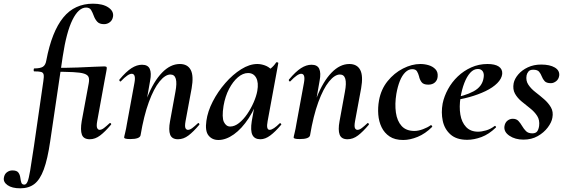

<svg xmlns="http://www.w3.org/2000/svg" viewBox="-145 -746 3066 1041"><path d="M-35 275Q-80 275 -104 258Q-128 241 -124 218Q-121 198 -107.5 188Q-94 178 -78 178Q-54 178 -45.5 189.5Q-37 201 -35 216.5Q-33 232 -29.5 243.5Q-26 255 -13 255Q-3 255 4 239.5Q11 224 18.5 179Q26 134 39 47L90 -306Q94 -331 91.5 -342Q89 -353 77.5 -356Q66 -359 41 -359Q37 -359 37.5 -367Q38 -375 41 -375Q73 -375 87.5 -384Q102 -393 106 -418Q121 -497 144 -555Q167 -613 198 -651Q229 -689 269.5 -707.5Q310 -726 359 -726Q412 -726 442 -706Q472 -686 468 -657Q465 -637 451 -626Q437 -615 419 -615Q394 -615 382 -628.5Q370 -642 363.5 -660Q357 -678 349 -691.5Q341 -705 322 -705Q281 -705 248 -638.5Q215 -572 195 -439L127 21Q113 117 92.5 172.5Q72 228 41.5 251.5Q11 275 -35 275ZM342 9Q308 9 299 -16Q290 -41 298 -89L336 -294Q340 -315 335.5 -327.5Q331 -340 311.5 -346.5Q292 -353 251 -355Q210 -357 139 -357L142 -378Q221 -378 275.5 -380Q330 -382 365.5 -384Q401 -386 421 -386Q432 -386 433.5 -381Q435 -376 431.5 -359.5Q428 -343 422 -309L382 -89Q377 -61 382 -51.5Q387 -42 395 -42Q406 -42 419 -52Q432 -62 448 -77Q452 -81 456 -77Q460 -73 456 -69Q425 -32 398 -11.5Q371 9 342 9Z M820 9Q787 9 777.5 -16Q768 -41 777 -89L806 -248Q824 -342 779 -342Q751 -342 720 -304Q689 -266 662 -192.5Q635 -119 617 -12L599 -13Q619 -132 653.5 -218.5Q688 -305 733.5 -352Q779 -399 830 -399Q872 -399 889 -367Q906 -335 894 -267L861 -89Q856 -61 860.5 -51.5Q865 -42 874 -42Q885 -42 898 -52Q911 -62 927 -77Q930 -81 934 -77Q938 -73 935 -69Q904 -32 877 -11.5Q850 9 820 9ZM561 8Q542 8 535 5.5Q528 3 528 0Q528 -4 533.5 -26Q539 -48 543 -74L584 -297Q593 -346 569 -346Q559 -346 544.5 -336Q530 -326 511 -306Q508 -302 504 -306.5Q500 -311 503 -315Q539 -358 568 -376.5Q597 -395 625 -395Q657 -395 667 -372.5Q677 -350 669 -309L617 -12Q612 8 561 8Z M1039 13Q1005 13 985.5 -11.5Q966 -36 974 -91Q981 -142 1008.5 -195.5Q1036 -249 1076.5 -295.5Q1117 -342 1162.5 -370.5Q1208 -399 1250 -399Q1270 -399 1291 -391.5Q1312 -384 1327.5 -367.5Q1343 -351 1345 -324L1285 -357Q1302 -359 1320.5 -373Q1339 -387 1352 -407Q1354 -410 1359.5 -408Q1365 -406 1364 -404L1306 -89Q1297 -42 1317 -42Q1327 -42 1341 -51.5Q1355 -61 1371 -77Q1374 -80 1378 -76Q1382 -72 1379 -69Q1348 -32 1320.5 -11.5Q1293 9 1267 9Q1235 9 1223.5 -14.5Q1212 -38 1220 -89L1245 -229L1266 -246Q1242 -164 1204 -106Q1166 -48 1123 -17.5Q1080 13 1039 13ZM1103 -60Q1127 -60 1151 -79Q1175 -98 1195.5 -128Q1216 -158 1230.5 -191.5Q1245 -225 1250 -253Q1258 -298 1244 -324Q1230 -350 1200 -350Q1172 -350 1145 -327Q1118 -304 1097 -264Q1076 -224 1067 -172Q1057 -109 1069 -84.5Q1081 -60 1103 -60Z M1739 9Q1706 9 1696.5 -16Q1687 -41 1696 -89L1725 -248Q1743 -342 1698 -342Q1670 -342 1639 -304Q1608 -266 1581 -192.5Q1554 -119 1536 -12L1518 -13Q1538 -132 1572.5 -218.5Q1607 -305 1652.5 -352Q1698 -399 1749 -399Q1791 -399 1808 -367Q1825 -335 1813 -267L1780 -89Q1775 -61 1779.5 -51.5Q1784 -42 1793 -42Q1804 -42 1817 -52Q1830 -62 1846 -77Q1849 -81 1853 -77Q1857 -73 1854 -69Q1823 -32 1796 -11.5Q1769 9 1739 9ZM1480 8Q1461 8 1454 5.5Q1447 3 1447 0Q1447 -4 1452.5 -26Q1458 -48 1462 -74L1503 -297Q1512 -346 1488 -346Q1478 -346 1463.5 -336Q1449 -326 1430 -306Q1427 -302 1423 -306.5Q1419 -311 1422 -315Q1458 -358 1487 -376.5Q1516 -395 1544 -395Q1576 -395 1586 -372.5Q1596 -350 1588 -309L1536 -12Q1531 8 1480 8Z M2041 13Q1996 13 1967.5 -6Q1939 -25 1924 -56Q1909 -87 1906 -125Q1903 -163 1910 -202Q1921 -262 1956.5 -306Q1992 -350 2040 -374.5Q2088 -399 2134 -399Q2157 -399 2179 -392.5Q2201 -386 2215.5 -371Q2230 -356 2228 -332Q2227 -312 2213.5 -299.5Q2200 -287 2177 -287Q2150 -287 2140 -301.5Q2130 -316 2127 -332Q2123 -347 2116 -359Q2109 -371 2090 -371Q2070 -371 2052.5 -354Q2035 -337 2023 -307Q2011 -277 2004 -237Q1995 -182 2001.5 -136Q2008 -90 2032.5 -63Q2057 -36 2102 -36Q2123 -36 2148.5 -45.5Q2174 -55 2190 -67Q2192 -69 2196 -65Q2200 -61 2198 -58Q2161 -21 2119.5 -4Q2078 13 2041 13Z M2388 12Q2330 12 2297.5 -17Q2265 -46 2255.5 -91Q2246 -136 2255 -185Q2263 -224 2284 -262.5Q2305 -301 2337 -331.5Q2369 -362 2410 -380.5Q2451 -399 2498 -399Q2539 -399 2559.5 -385Q2580 -371 2578 -345Q2575 -319 2551 -295Q2527 -271 2487.5 -252Q2448 -233 2399.5 -219.5Q2351 -206 2301 -201L2303 -214Q2374 -225 2422 -250.5Q2470 -276 2477 -324Q2481 -346 2472.5 -359Q2464 -372 2446 -372Q2423 -372 2404.5 -351.5Q2386 -331 2372.5 -296Q2359 -261 2352 -218Q2344 -167 2351 -125Q2358 -83 2382 -57.5Q2406 -32 2447 -32Q2466 -32 2490.5 -39Q2515 -46 2537 -63Q2539 -65 2542.5 -61Q2546 -57 2544 -55Q2506 -18 2465.5 -3Q2425 12 2388 12Z M2693 11Q2648 11 2617 -10Q2586 -31 2590 -61Q2593 -81 2606 -91.5Q2619 -102 2635 -102Q2655 -102 2666 -90Q2677 -78 2686 -62.5Q2695 -47 2707 -35Q2719 -23 2741 -23Q2759 -23 2767 -33Q2775 -43 2778 -63Q2782 -95 2767.5 -117.5Q2753 -140 2729.5 -158.5Q2706 -177 2683 -196Q2660 -215 2647 -238.5Q2634 -262 2640 -295Q2645 -319 2665 -342.5Q2685 -366 2717 -381Q2749 -396 2789 -396Q2836 -396 2863 -380Q2890 -364 2887 -336Q2884 -316 2870 -305.5Q2856 -295 2842 -295Q2818 -295 2808 -306Q2798 -317 2792.5 -331.5Q2787 -346 2778 -357Q2769 -368 2746 -368Q2728 -368 2720 -358Q2712 -348 2710 -337Q2705 -309 2719.5 -287Q2734 -265 2758 -246.5Q2782 -228 2805 -208Q2828 -188 2842 -164Q2856 -140 2850 -108Q2846 -83 2825 -55Q2804 -27 2770.5 -8Q2737 11 2693 11Z"/></svg>

Font: Cormorant Infant Light
Style: Bold Italic
Weight: 700
Italic angle: -10°
Version: Version 4.001